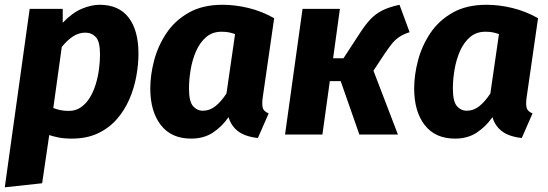

<svg xmlns="http://www.w3.org/2000/svg" viewBox="-29 -569 2319 812"><path d="M149.2 206 -8.8 223.2 96.5 -531.6H236.3L236.3 -472.7Q276.6 -515.1 316.8 -531.9Q356.9 -548.8 392.4 -548.8Q473.5 -548.8 515.1 -494.6Q556.6 -440.5 556.6 -341.8Q556.6 -295.8 547.4 -245.9Q538.3 -195.9 518.1 -149.3Q497.9 -102.7 465.1 -65Q432.3 -27.4 385.1 -5.1Q338 17.2 274.7 17.2Q241.2 17.2 218.1 12.4Q195.1 7.6 179.2 2.2ZM262.1 -100Q291.3 -100 313.2 -115.3Q335.1 -130.5 350.6 -155.6Q366 -180.7 375.6 -212Q385.2 -243.3 389.6 -275.9Q394 -308.6 394 -338.3Q394 -393.7 376.1 -412.3Q358.2 -430.9 331.9 -430.9Q303.9 -430.9 279.3 -414.7Q254.8 -398.5 232.3 -370.5L196.4 -112.1Q211.7 -106.4 226.8 -103.2Q241.9 -100 262.1 -100Z M912.3 -548.8Q966.6 -548.8 1022.8 -535Q1079 -521.2 1130.5 -492L1081.7 -153.8Q1078.4 -127.8 1082.3 -112.9Q1086.1 -98.1 1107.2 -89.4L1061.7 14.6Q1032.5 11.9 1006.9 2.1Q981.4 -7.7 963.7 -26.6Q946 -45.4 937.5 -73.4Q909.7 -33.4 871.2 -8.1Q832.7 17.2 779.2 17.2Q695.6 17.2 651.1 -40.2Q606.6 -97.7 606.6 -194.6Q606.6 -251.8 622.9 -313.6Q639.2 -375.4 675 -428.9Q710.8 -482.4 769.5 -515.6Q828.2 -548.8 912.3 -548.8ZM907.8 -434.8Q869.6 -434.8 843.2 -412.4Q816.8 -389.9 800.6 -353.5Q784.5 -317 777.4 -275Q770.3 -233 770.3 -194.9Q770.3 -139.9 787.3 -120.3Q804.3 -100.7 829.4 -100.7Q857.8 -100.7 882 -119.9Q906.2 -139.1 928.8 -173.6L965.2 -424.9Q950.7 -430 937.7 -432.4Q924.7 -434.8 907.8 -434.8Z M1660.6 -548.8 1703.3 -432.9Q1676.6 -424.2 1659.2 -412.4Q1641.7 -400.5 1628.1 -383.6Q1614.6 -366.7 1597.4 -341.2L1550.4 -270.1L1653.9 0H1490.8L1411.8 -226H1365.9L1334.5 0H1176.5L1250.5 -531.6H1408.5L1379.8 -322.7H1423.7L1496.4 -434Q1518.9 -468.1 1539.7 -489.6Q1560.5 -511.1 1588.9 -525.3Q1617.2 -539.4 1660.6 -548.8Z M2028.3 -548.8Q2082.6 -548.8 2138.8 -535Q2195 -521.2 2246.5 -492L2197.7 -153.8Q2194.4 -127.8 2198.3 -112.9Q2202.1 -98.1 2223.2 -89.4L2177.7 14.6Q2148.5 11.9 2122.9 2.1Q2097.4 -7.7 2079.7 -26.6Q2062 -45.4 2053.5 -73.4Q2025.7 -33.4 1987.2 -8.1Q1948.7 17.2 1895.2 17.2Q1811.6 17.2 1767.1 -40.2Q1722.6 -97.7 1722.6 -194.6Q1722.6 -251.8 1738.9 -313.6Q1755.2 -375.4 1791 -428.9Q1826.8 -482.4 1885.5 -515.6Q1944.2 -548.8 2028.3 -548.8ZM2023.8 -434.8Q1985.6 -434.8 1959.2 -412.4Q1932.8 -389.9 1916.6 -353.5Q1900.5 -317 1893.4 -275Q1886.3 -233 1886.3 -194.9Q1886.3 -139.9 1903.3 -120.3Q1920.3 -100.7 1945.4 -100.7Q1973.8 -100.7 1998 -119.9Q2022.2 -139.1 2044.8 -173.6L2081.2 -424.9Q2066.7 -430 2053.7 -432.4Q2040.7 -434.8 2023.8 -434.8Z"/></svg>

Font: Fira Sans Variable
Style: Italic
Weight: 397
Italic angle: -8°
Designer: Carrois Corporate & Edenspiekermann AG
Foundry: Carrois Corporate GbR & Edenspiekermann AG
Version: Version 4.202